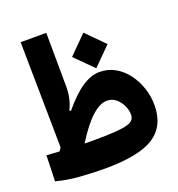

<svg xmlns="http://www.w3.org/2000/svg" viewBox="-127 -798 841 908"><g transform="rotate(-20 293.0 -344.0)"><path d="M247.1 4.9Q186.5 4.9 122.3 0Q58.1 -4.9 4.9 -19.5L8.8 -148.9Q24.9 -147.9 41 -147Q57.1 -146 73.7 -145Q79.1 -153.3 84.5 -161.6L77.1 -693.4H206.1L208 -423.3Q208.5 -362.3 183.1 -311L189.5 -306.6Q243.7 -372.1 289.6 -402.8Q335.4 -433.6 378.9 -433.6Q421.4 -433.6 456.5 -413.6Q491.7 -393.6 517.1 -359.6Q542.5 -325.7 556.4 -283.7Q570.3 -241.7 570.3 -197.8Q570.3 -92.8 494.9 -43.9Q419.4 4.9 247.1 4.9ZM197.3 -139.6Q220.7 -139.2 242.7 -139.2Q311.5 -139.2 353 -142.3Q394.5 -145.5 415.5 -152.1Q436.5 -158.7 443.6 -169.2Q450.7 -179.7 450.7 -194.3Q450.7 -215.8 439.9 -239Q429.2 -262.2 409.9 -278.1Q390.6 -293.9 364.7 -293.9Q330.1 -293.9 288.6 -256.6Q247.1 -219.2 197.3 -139.6ZM371.1 -455.1 281.7 -544.4 371.1 -634.3 460.4 -544.4Z"/></g></svg>

Font: CaskaydiaMono NF
Style: Bold
Weight: 700
Designer: Aaron Bell
Foundry: Saja Typeworks
Version: Version 2111.001; ttfautohint (v1.8.4);Nerd Fonts 3.1.1